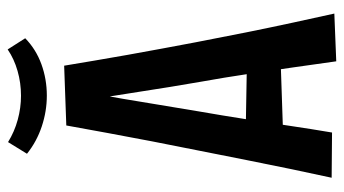

<svg xmlns="http://www.w3.org/2000/svg" viewBox="-218 -674 897 501"><g transform="rotate(-90 230.5 -423.5)"><path d="M321 5.4Q313.4 -49.2 305 -107.9Q296.6 -166.6 287.6 -227Q278.6 -287.4 268 -346.2Q260.6 -388.4 254.1 -428.7Q247.6 -469 241.9 -506.2Q236.2 -543.4 230.7 -577.1Q225.2 -610.8 220 -639.6L153.6 -699L309.6 -704.6Q315.8 -666.4 323 -624.7Q330.2 -583 337.8 -539.3Q345.4 -495.6 353.9 -451Q362.4 -406.4 370.6 -361.8Q383.4 -294.6 396.4 -230.2Q409.4 -165.8 422 -107.5Q434.6 -49.2 445.6 0.4ZM117.2 -132.8V-231.2L337.2 -227.4V-140.2ZM135.2 -5.6 17.2 -6.6Q27.6 -53.6 39.2 -109.7Q50.8 -165.8 63.3 -228.5Q75.8 -291.2 88.6 -356.2Q100.6 -415.6 112.1 -475Q123.6 -534.4 134 -591.4Q144.4 -648.4 153.6 -699L309.6 -704.6L238 -632.4Q231 -596.4 223.2 -551.4Q215.4 -506.4 207.3 -455.5Q199.2 -404.6 189.8 -350.2Q179.6 -292 170.4 -232.7Q161.2 -173.4 152.7 -116Q144.2 -58.6 135.2 -5.6ZM231.6 -749.8Q191 -749.8 151.4 -762.9Q111.8 -776 79.8 -801.6L110.2 -851Q137.4 -834.2 168.6 -825.7Q199.8 -817.2 231.2 -817.2Q264.6 -817.2 296 -826.2Q327.4 -835.2 352 -852L381.2 -806.2Q352.2 -778 313.3 -763.9Q274.4 -749.8 231.6 -749.8Z"/></g></svg>

Font: Truculenta
Style: Regular
Weight: 400
Designer: Ivan Castro, Eva Sanz & Omnibus-Type Team
Foundry: Omnibus-Type
Version: Version 1.002